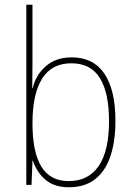

<svg xmlns="http://www.w3.org/2000/svg" viewBox="-20 -780 570 810"><path d="M270 10Q209 10 172 -21.5Q135 -53 119 -102H117L113 0H91V-760H117V-510Q117 -488 116.5 -459Q116 -430 116 -408H118Q131 -464 173.5 -501Q216 -538 282 -538Q374 -538 420.5 -469Q467 -400 467 -270Q467 -186 446.5 -123Q426 -60 382.5 -25Q339 10 270 10ZM270 -16Q353 -16 396.5 -80Q440 -144 440 -269Q440 -388 401.5 -450.5Q363 -513 281 -513Q198 -513 157.5 -448Q117 -383 117 -260Q117 -138 154.5 -77Q192 -16 270 -16Z"/></svg>

Font: Noto Sans Mono Condensed Thin
Style: Regular
Weight: 100
Width: 3
Designer: Monotype Design Team
Foundry: Monotype Imaging Inc.
Version: Version 2.014; ttfautohint (v1.8.4.7-5d5b)